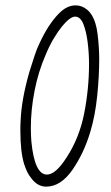

<svg xmlns="http://www.w3.org/2000/svg" viewBox="-20 -668 414 716"><path d="M152 28Q120 28 97 -3Q87 -15 81 -28Q75 -41 70 -56Q63 -79 59.5 -109.5Q56 -140 56 -180Q56 -189 56 -199Q56 -209 57 -219Q60 -296 89 -398Q100 -433 109 -460.5Q118 -488 128 -508Q160 -577 199 -617Q229 -648 262 -648Q286 -648 306 -631Q326 -614 336 -580Q341 -564 344 -540Q347 -516 348.5 -491.5Q350 -467 350 -449Q350 -384 342.5 -310.5Q335 -237 317 -177Q304 -134 287.5 -99.5Q271 -65 251 -36Q207 28 152 28ZM155 -17Q188 -17 229 -82Q276 -154 294 -245.5Q312 -337 312 -430Q312 -469 307 -509.5Q302 -550 291 -578Q280 -606 260 -606Q241 -606 210 -568Q195 -549 179.5 -523Q164 -497 150 -463Q123 -401 109 -330Q95 -259 95 -191Q95 -178 95.5 -165.5Q96 -153 97 -140Q109 -17 155 -17Z"/></svg>

Font: Square Peg
Style: Regular
Weight: 400
Designer: Robert E. Leuschke
Foundry: Robert E. Leuschke
Version: Version 1.010; ttfautohint (v1.8.4.7-5d5b)